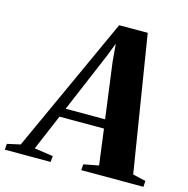

<svg xmlns="http://www.w3.org/2000/svg" viewBox="-189 -850 934 955"><g transform="rotate(15 278.0 -373.0)"><path d="M-80.5 0 -78.5 -30.5 -11 -45.5 308.5 -745 455.5 -745.5 568 -46 635 -30.5 633 0H313L315 -30.5L392.5 -45.5L368.5 -229H139.5L61.5 -45L158 -30.5L155 0ZM159 -275H362L324 -560.5L316 -652L288.5 -581Z"/></g></svg>

Font: Merriweather 96pt ExtraBold
Style: Italic
Weight: 800
Italic angle: -7.8°
Version: Version 2.101